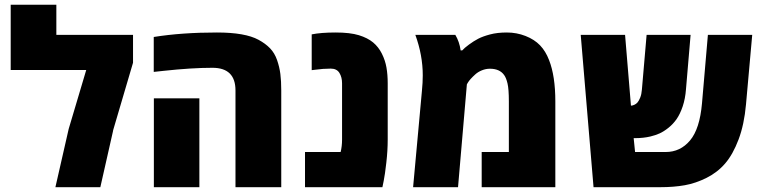

<svg xmlns="http://www.w3.org/2000/svg" viewBox="-20 -777 3178 797"><path d="M213.9 -632.3H532.2V-516.6L449.2 -234.9L449.7 -235.4L396.5 0H210L265.1 -241.7L337.9 -486.3H24.4V-757.3H213.9Z M880.4 -642.1Q997.6 -642.1 1053.2 -611.8Q1082 -596.2 1101.1 -576.4Q1120.1 -556.6 1130.1 -527.8Q1140.1 -499 1143.8 -470Q1147.5 -440.9 1147.5 -401.4V0H957.5V-401.4Q957.5 -495.6 861.8 -495.6Q775.9 -495.6 658.7 -482.9L618.2 -478.5V-623.5Q734.4 -642.1 880.4 -642.1ZM807.6 0H618.7V-368.7H807.6Z M1273.9 -634.3Q1313 -642.1 1373 -642.1Q1433.1 -642.1 1469.7 -630.9Q1506.3 -619.6 1528.8 -600.8Q1551.3 -582 1565.2 -554.2Q1579.1 -526.4 1584.2 -496.8Q1589.4 -467.3 1589.4 -431.2V-197.8Q1589.4 -151.9 1583.7 -102.3Q1578.1 -52.7 1572.8 -26.4L1567.4 0H1246.1V-146H1394Q1399.9 -169.9 1399.9 -197.8V-431.2Q1399.9 -456.5 1388.9 -474.4Q1377.9 -492.2 1353 -492.2Q1321.3 -492.2 1286.6 -487.3L1273.9 -485.8Z M1870.1 -632.3Q1887.2 -603.5 1892.1 -567.9H1898.9Q1907.2 -577.6 1926.8 -592Q1946.3 -606.4 1965.1 -616.2Q1983.9 -626 2013.9 -634Q2043.9 -642.1 2084.2 -642.1Q2124.5 -642.1 2161.4 -627.7Q2198.2 -613.3 2221.7 -588.9Q2245.1 -564.5 2259.3 -527.3Q2285.2 -461.4 2285.2 -356V0H1979.5V-146H2092.3V-356Q2092.3 -407.2 2086.7 -430.7Q2081.1 -454.1 2072.8 -465.3Q2054.2 -491.7 2013.7 -491.7Q1996.6 -491.7 1980.5 -485.1Q1964.4 -478.5 1953.6 -468.8Q1930.2 -447.8 1921.9 -433.6L1918 -426.8L1881.3 0H1694.8L1731.4 -399.4Q1734.9 -434.6 1734.9 -464.4Q1734.9 -547.4 1704.1 -632.3Z M2721.2 0H2443.8L2390.6 -632.3H2574.7L2599.1 -338.4Q2605 -338.4 2612.8 -341.8Q2620.6 -345.2 2626.2 -351.6Q2631.8 -357.9 2637.5 -371.8Q2643.1 -385.7 2644.5 -404.8L2664.1 -632.3H2846.7L2827.6 -407.2Q2824.7 -367.7 2814 -335.7Q2803.2 -303.7 2788.8 -283Q2774.4 -262.2 2754.9 -246.6Q2735.4 -231 2717.8 -223.1Q2700.2 -215.3 2679.7 -210.4Q2650.4 -203.6 2618.2 -203.6H2610.4L2616.2 -146H2743.2Q2804.2 -146 2844.5 -194.1Q2884.8 -242.2 2894 -348.1L2918.5 -632.3H3102.5L3076.7 -343.8Q3069.3 -260.3 3045.9 -198.2Q3022.5 -136.2 2990.5 -98.9Q2958.5 -61.5 2913.1 -38.8Q2867.7 -16.1 2822.5 -8.1Q2777.3 0 2721.2 0Z"/></svg>

Font: Open Sans Hebrew Extra Bold
Style: Regular
Weight: 800
Foundry: Ascender Corporation, Yanek Iontef
Version: Version 2.001;PS 002.001;hotconv 1.0.70;makeotf.lib2.5.58329